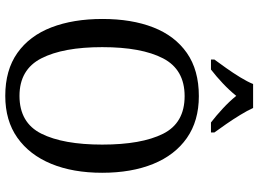

<svg xmlns="http://www.w3.org/2000/svg" viewBox="-146 -825 981 729"><g transform="rotate(90 344.5 -460.5)"><path d="M344 10Q246 10 181 -36Q116 -82 84 -165Q52 -248 52 -359Q52 -470 84 -552Q116 -634 181 -679.5Q246 -725 345 -725Q439 -725 504 -679.5Q569 -634 602.5 -551.5Q636 -469 636 -358Q636 -247 602 -164.5Q568 -82 503 -36Q438 10 344 10ZM344 -44Q446 -44 487.5 -127Q529 -210 529 -358Q529 -507 488 -589Q447 -671 345 -671Q244 -671 201.5 -589Q159 -507 159 -358Q159 -210 201.5 -127Q244 -44 344 -44ZM206 -784Q220 -803 238.5 -829Q257 -855 273.5 -882Q290 -909 299 -931H390Q400 -909 416.5 -882Q433 -855 451 -829Q469 -803 483 -784V-771H445Q419 -791 392 -816Q365 -841 344 -867Q323 -841 296.5 -816Q270 -791 244 -771H206Z"/></g></svg>

Font: Noto Serif Khmer SemiCondensed
Style: Regular
Weight: 400
Width: 4
Designer: Danh Hong and the Monotype Design Team
Foundry: Monotype Imaging Inc.
Version: Version 2.004; ttfautohint (v1.8.4.7-5d5b)